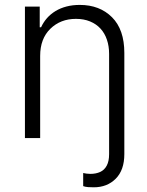

<svg xmlns="http://www.w3.org/2000/svg" viewBox="-20 -573 610 797"><path d="M83.5 0V-545.5H144.9V-459.9H150.6Q160.2 -480.8 175.2 -497.9Q190.3 -514.9 210.6 -527.2Q230.8 -539.4 256 -546Q281.2 -552.6 311.1 -552.6Q393.8 -552.6 445 -501.4Q496.1 -450.3 496.1 -353.3V66.8Q496.1 133.2 460.2 169Q424.7 204.5 369.3 204.5Q357.2 204.5 345.5 203.7Q333.8 202.8 325.3 199.6V145.2Q331.3 146.7 339 147.7Q346.6 148.8 354.8 148.8Q378.2 148.8 395.8 140.8Q413.4 132.8 423.1 114.5Q432.9 96.2 432.9 66.8V-349.4Q432.9 -381.4 423.8 -408.2Q414.8 -435 397.2 -454.2Q379.6 -473.4 353.9 -484Q328.1 -494.7 295.1 -494.7Q231.2 -494.7 188.9 -453.5Q146.7 -412.3 146.7 -340.9V0Z"/></svg>

Font: Inter P Light
Style: Regular
Weight: 300
Designer: Rasmus Andersson
Foundry: rsms
Version: Version 3.018;git-588b23468